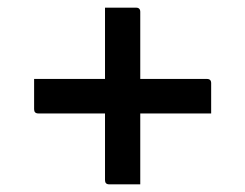

<svg xmlns="http://www.w3.org/2000/svg" viewBox="-20 -551 640 501"><path d="M69 -345H254V-531H335Q346 -531 346 -520V-345H520Q531 -345 531 -334V-255H346V-70H265Q254 -70 254 -81V-255H80Q69 -255 69 -266Z"/></svg>

Font: Recursive Mn Lnr St
Style: Regular
Weight: 400
Monospace: yes
Version: Version 1.079;hotconv 1.0.112;makeotfexe 2.5.65598; ttfautoh